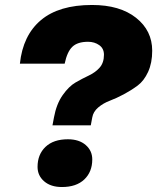

<svg xmlns="http://www.w3.org/2000/svg" viewBox="-20 -742 632 772"><path d="M229 10Q184 10 157.5 -13Q131 -36 131 -71Q131 -121 163 -151.5Q195 -182 253 -182Q298 -182 324.5 -159Q351 -136 351 -101Q351 -51 319 -20.5Q287 10 229 10ZM345 -238H191L197 -270Q207 -324 232 -359.5Q257 -395 284 -410.5Q311 -426 337.5 -438.5Q364 -451 381 -470.5Q398 -490 398 -522Q398 -547 379 -560.5Q360 -574 334 -574Q292 -574 271 -554Q250 -534 240 -486H60Q72 -600 144.5 -661Q217 -722 350 -722Q462 -722 527 -670.5Q592 -619 592 -538Q592 -489 575.5 -453Q559 -417 533.5 -398Q508 -379 478 -363Q448 -347 421.5 -337Q395 -327 375 -310Q355 -293 351 -270Z"/></svg>

Font: Creato Display Black
Style: Italic
Weight: 900
Italic angle: -10°
Version: Version 1.000